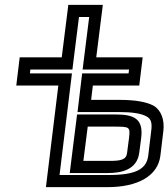

<svg xmlns="http://www.w3.org/2000/svg" viewBox="-20 -745 693 790"><path d="M72 -393H220L172 0L169 25H194H422C547 25 630 -21 640 -105L652 -205C658 -252 643 -292 612 -310C583 -326 535 -334 474 -334H355L362 -393H528H553L556 -418L564 -484L567 -509H542H376L400 -700L403 -725H378H286H261L258 -700L234 -509H86H61L58 -484L50 -418L47 -393H72ZM103 -443 105 -459H253H278L281 -484L305 -675H347L323 -484L320 -459H345H511L509 -443H343H318L315 -418L302 -309L299 -284H324H468C525 -284 561 -278 583 -266C601 -256 607 -241 602 -205L590 -105C583 -49 539 -25 428 -25H225L273 -418L276 -443H251H103ZM429 -83H323L341 -224H449C514 -224 516 -223 511 -178L503 -117C500 -87 477 -83 429 -83ZM423 -33C475 -33 544 -44 553 -117L561 -178C571 -259 528 -274 455 -274H322H297L294 -249L270 -58L267 -33H292H423Z"/></svg>

Font: Gamestation Text Outline
Style: Italic
Weight: 400
Designer: Jonas Hecksher
Foundry: Jonas Hecksher, Playtypeª, e-types AS
Version: Version 1.003